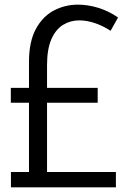

<svg xmlns="http://www.w3.org/2000/svg" viewBox="-20 -798 563 818"><path d="M26.6 0V-65.2H113.2L103.5 -54.5V-534.5Q103.5 -619.6 132.3 -673.6Q161.2 -727.5 208.8 -752.9Q256.5 -778.2 312.4 -778.2Q355.1 -778.2 399.4 -764.5Q443.6 -750.8 482.9 -723.4L451.2 -666.8Q418.5 -688 384.3 -699.6Q350.1 -711.2 317.6 -711.2Q279.7 -711.2 248.3 -691.8Q217 -672.5 198.7 -630.4Q180.4 -588.4 180.4 -519.8V-54.5L169.6 -65.2H473.8V0ZM26.1 -360.4V-423.6H396.2V-360.4Z"/></svg>

Font: Yaldevi ExtraLight
Style: Regular
Weight: 200
Designer: Sol Matas, Rajitha Manaperi, Kosala Senevirathne
Foundry: Mooniak
Version: Version 1.100